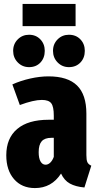

<svg xmlns="http://www.w3.org/2000/svg" viewBox="-20 -940 498 978"><path d="M445 -96 410 15Q365 11 336 -5Q307 -21 291 -56Q243 18 158 18Q91 18 51.5 -27.5Q12 -73 12 -149Q12 -236 67.5 -283Q123 -330 228 -330H254V-351Q254 -397 241 -414Q228 -431 193 -431Q151 -431 81 -405L43 -510Q85 -529 134 -540Q183 -551 227 -551Q325 -551 372.5 -504.5Q420 -458 420 -361V-150Q420 -125 425 -114Q430 -103 445 -96ZM254 -141V-238H242Q208 -238 192.5 -220.5Q177 -203 177 -165Q177 -134 186.5 -117.5Q196 -101 212 -101Q225 -101 236 -111.5Q247 -122 254 -141ZM208 -681Q208 -645 186 -621.5Q164 -598 128 -598Q94 -598 70.5 -622Q47 -646 47 -681Q47 -716 70.5 -739.5Q94 -763 128 -763Q163 -763 185.5 -739.5Q208 -716 208 -681ZM412 -681Q412 -645 389.5 -621.5Q367 -598 331 -598Q297 -598 273.5 -622Q250 -646 250 -681Q250 -716 273.5 -739.5Q297 -763 331 -763Q367 -763 389.5 -739.5Q412 -716 412 -681ZM365 -807H95V-920H365Z"/></svg>

Font: Fira Sans Extra Condensed ExtraBold
Style: Regular
Weight: 800
Width: 1
Designer: Carrois Corporate & Edenspiekermann AG
Foundry: Carrois Corporate GbR & Edenspiekermann AG
Version: Version 4.203